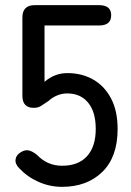

<svg xmlns="http://www.w3.org/2000/svg" viewBox="-20 -720 509 746"><path d="M221 6Q174 6 130.5 -13Q87 -32 55 -66Q38 -83 40.5 -100.5Q43 -118 60 -128Q77 -139 92 -135.5Q107 -132 124 -118Q164 -76 221 -76Q285 -76 318.5 -113.5Q352 -151 352 -219Q352 -285 322.5 -321Q293 -357 241 -357Q220 -357 200.5 -348.5Q181 -340 169 -328Q153 -318 141 -309.5Q129 -301 111 -301Q67 -301 67 -348V-652Q67 -700 115 -700H365Q412 -700 412 -661Q412 -621 365 -621H153V-402Q192 -436 242 -436Q298 -436 342 -411Q386 -386 411.5 -337.5Q437 -289 437 -219Q437 -110 377.5 -52Q318 6 221 6Z"/></svg>

Font: Zen Maru Gothic Medium
Style: Regular
Weight: 500
Designer: Yoshimichi Ohira
Foundry: Positype
Version: Version 1.001